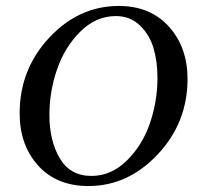

<svg xmlns="http://www.w3.org/2000/svg" viewBox="-20 -615 684 645"><path d="M146 -229Q146 -142 181 -83Q216 -24 287 -24Q354 -24 406.5 -76Q459 -128 484 -202Q509 -276 509 -353Q509 -409 495.5 -454Q482 -499 449.5 -530Q417 -561 369 -561Q302 -561 249.5 -508.5Q197 -456 171.5 -381.5Q146 -307 146 -229ZM379 -595Q485 -595 547.5 -525.5Q610 -456 610 -350Q610 -203 510 -96.5Q410 10 277 10Q170 10 108 -59Q46 -128 46 -234Q46 -382 145.5 -488.5Q245 -595 379 -595Z"/></svg>

Font: Judson
Style: Italic
Weight: 400
Italic angle: -9.5°
Version: Version 20110429